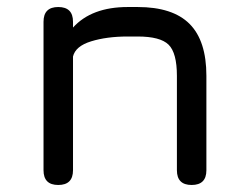

<svg xmlns="http://www.w3.org/2000/svg" viewBox="-20 -527 702 547"><path d="M146 0Q104 0 104 -42V-465Q104 -507 146 -507Q188 -507 188 -465V-448.5Q241 -507 344 -507H372Q472 -507 520 -459Q568 -411 568 -311V-42Q568 0 526 0Q484 0 484 -42V-311Q484 -376.5 460.2 -399.8Q436.5 -423 372 -423H344Q284 -423 239.5 -409.2Q195 -395.5 188 -366V-42Q188 0 146 0Z"/></svg>

Font: Jura Light
Style: Bold
Weight: 700
Version: Version 5.104